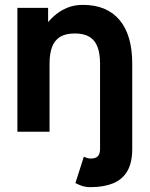

<svg xmlns="http://www.w3.org/2000/svg" viewBox="-20 -540 613 787"><path d="M522 70.3V0H390.1V70.3Q390.1 80.3 387.9 87.8Q385.7 95.2 381.1 100.2Q376.5 105.2 369.3 107.5Q362.1 109.9 351.6 109.9Q345.2 109.9 336.8 107.4Q328.4 105 323.7 102.1L289.1 210.4Q298.1 215.3 313.8 221.2Q329.6 227.1 351.6 227.1Q404.5 227.1 442.7 211.8Q481 196.5 501.5 162.1Q522 127.7 522 70.3ZM390.1 -279.3V0H522V-279.3Q522 -396.5 469.8 -458.3Q417.7 -520 319.8 -520Q286.4 -520 259.5 -509.6Q232.7 -499.3 212.4 -483.3Q192.1 -467.3 177.2 -449.2V-507.8H51.3V0H183.1V-279.3Q183.1 -319.6 193.2 -347Q203.4 -374.5 226.1 -388.7Q248.8 -402.8 286.6 -402.8Q324.5 -402.8 347.2 -388.7Q369.9 -374.5 380 -347Q390.1 -319.6 390.1 -279.3Z"/></svg>

Font: Giphurs
Style: Regular
Weight: 400
Version: Version 2.010